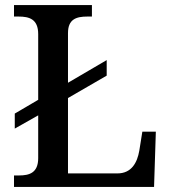

<svg xmlns="http://www.w3.org/2000/svg" viewBox="-20 -734 672 754"><path d="M35 0H585L592 -217H539L527 -142C519 -96 497 -53 441 -53H247V-349L399 -437V-498L247 -409V-604C247 -659 280 -669 323 -669H341V-714H35V-669H53C95 -669 130 -659 130 -600V-342L38 -288V-229L130 -281V-113C130 -55 95 -45 55 -45H35Z"/></svg>

Font: Noto Serif Gurmukhi Medium
Style: Regular
Weight: 500
Designer: Vaibhav Singh and the Monotype Design Team
Foundry: Monotype Imaging Inc.
Version: Version 2.004